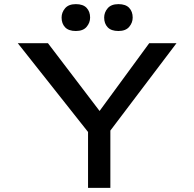

<svg xmlns="http://www.w3.org/2000/svg" viewBox="-20 -909 940 929"><path d="M406 0V-320L423 -249L66 -700H212L474 -356H450L702 -700H834L507 -268L514 -328V0ZM553 -759Q518 -759 501 -777Q484 -795 484 -824Q484 -849 501 -869Q518 -889 553 -889Q588 -889 605 -871Q622 -853 622 -824Q622 -799 605 -779Q588 -759 553 -759ZM347 -759Q312 -759 295 -777Q278 -795 278 -824Q278 -849 295 -869Q312 -889 347 -889Q382 -889 399 -871Q416 -853 416 -824Q416 -799 399 -779Q382 -759 347 -759Z"/></svg>

Font: Lexend Tera
Style: Regular
Weight: 400
Designer: Bonnie Shaver-Troup, Thomas Jockin
Foundry: Lexend
Version: Version 1.007